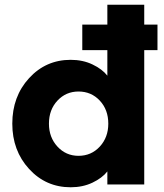

<svg xmlns="http://www.w3.org/2000/svg" viewBox="-20 -780 695 812"><path d="M279 -527Q330 -527 371 -507.5Q412 -488 434 -460V-568H328V-676H434V-760H590V-676H646V-568H590V0H434V-55Q412 -27 371 -7.5Q330 12 279 12Q174 12 103 -65.5Q32 -143 32 -257Q32 -372 103 -449.5Q174 -527 279 -527ZM312 -393Q259 -393 223 -354.5Q187 -316 187 -257Q187 -199 223 -160Q259 -121 312 -121Q366 -121 402 -160Q438 -199 438 -257Q438 -316 402 -354.5Q366 -393 312 -393Z"/></svg>

Font: Freely
Style: Bold
Weight: 700
Designer: Kris Sowersby
Foundry: Klim Type Foundry
Version: Version 1.006;hotconv 1.0.113;makeotfexe 2.5.65598;200799169